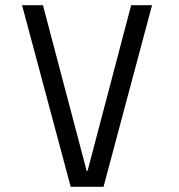

<svg xmlns="http://www.w3.org/2000/svg" viewBox="-20 -720 690 740"><path d="M252.5 0 65 -700H145.5L314 -61.5H317.5L485.5 -700H566L379 0Z"/></svg>

Font: Trispace Thin Light
Style: Regular
Weight: 300
Version: Version 1.210